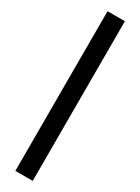

<svg xmlns="http://www.w3.org/2000/svg" viewBox="-243 -809 699 958"><g transform="rotate(30 106.5 -330.0)"><path d="M57 130V-790H157V130Z"/></g></svg>

Font: Instrument Sans Condensed SemiBold
Style: Regular
Weight: 600
Width: 3
Designer: Rodrigo Fuenzalida
Foundry: fragTYPE
Version: Version 1.000;gftools[0.9.28]